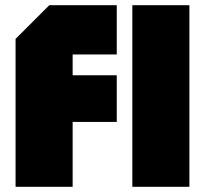

<svg xmlns="http://www.w3.org/2000/svg" viewBox="-20 -720 790 740"><path d="M40 0V-570L170 -700H430V-510H260V-430H430V-250H260V0ZM490 0V-700H710V0Z"/></svg>

Font: Tektur Black
Style: Regular
Weight: 900
Designer: Adam Jagosz
Foundry: Adam Jagosz
Version: Version 1.005;gftools[0.9.30]